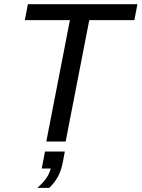

<svg xmlns="http://www.w3.org/2000/svg" viewBox="-20 -679 679 921"><path d="M408.2 -582.5 294.9 0H202.1L315.4 -582.5H99.1L113.8 -658.7H639.2L624.5 -582.5ZM216.3 222.2H159.2Q214.8 172.9 223.1 129.4H180.2L195.8 47.9H291L281.2 99.6Q272.9 142.1 256.6 170.7Q240.2 199.2 216.3 222.2Z"/></svg>

Font: Cousine
Style: Italic
Weight: 400
Italic angle: -12°
Monospace: yes
Designer: Steve Matteson
Foundry: Monotype Imaging Inc.
Version: Version 1.21